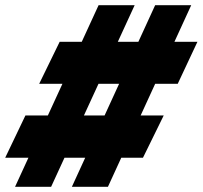

<svg xmlns="http://www.w3.org/2000/svg" viewBox="-54 -720 781 740"><path d="M223 0 544 -700H683L362 0ZM-34 -112 44 -275H577L497 -112ZM4 0 326 -700H465L143 0ZM97 -397 176 -559H707L631 -397Z"/></svg>

Font: Azeret Mono Thin Black
Style: Italic
Weight: 900
Italic angle: -12°
Version: Version 1.002